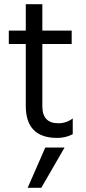

<svg xmlns="http://www.w3.org/2000/svg" viewBox="-20 -653 409 916"><path d="M177 243H112L196 51H288ZM253 5Q103 5 103 -148V-443H22V-507H103V-633H182V-507H322V-443H182V-146Q182 -65 258 -65Q297 -65 327 -88V-13Q294 5 253 5Z"/></svg>

Font: Hind Colombo
Style: Regular
Weight: 400
Designer: Jyotish Sonowal, Aditi Pimprikar
Foundry: Indian Type Foundry
Version: Version 1.000;PS 1.0;hotconv 1.0.86;makeotf.lib2.5.63406; tt